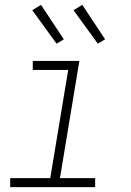

<svg xmlns="http://www.w3.org/2000/svg" viewBox="-20 -771 540 791"><path d="M22 0V-37H187L261 -483H115V-520H307L227 -37H372V0ZM383 -591 283 -729 319 -751 413 -609ZM213 -591 113 -729 149 -751 243 -609Z"/></svg>

Font: Iosevka SS04 XLt Obl
Style: Regular
Weight: 200
Italic angle: -9°
Monospace: yes
Designer: Belleve Invis
Foundry: Belleve Invis
Version: Version 19.0.0; ttfautohint (v1.8.4)